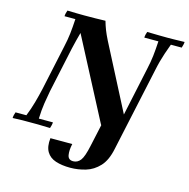

<svg xmlns="http://www.w3.org/2000/svg" viewBox="-136 -824 1127 1146"><g transform="rotate(15 427.0 -251.0)"><path d="M759 -700Q776 -700 802.5 -700.5Q829 -701 864 -702Q864 -695 861.5 -684Q859 -673 856 -665H789Q776 -630 767 -603Q758 -576 751 -550Q744 -524 737 -490L627 20Q612 95 576 133.5Q540 172 493 186Q446 200 398 200Q346 200 308 187.5Q270 175 251.5 144Q233 113 239 60H374Q365 101 370 129.5Q375 158 405 158Q432 158 450 135Q468 112 483 40L512 -93Q509 -98 506 -103.5Q503 -109 500 -115L250 -593Q243 -568 237 -544Q231 -520 224 -490L164 -210Q157 -173 150.5 -132Q144 -91 142 -35H229Q229 -28 226.5 -17Q224 -6 221 2Q179 0 146.5 0Q114 0 95 0Q77 0 51 0Q25 0 -10 2Q-10 -6 -7.5 -17Q-5 -28 -2 -35H65Q83 -80 95.5 -125Q108 -170 117 -210L177 -490Q187 -534 191.5 -573.5Q196 -613 199 -665H132Q132 -673 134.5 -684Q137 -695 140 -702Q174 -701 200 -700.5Q226 -700 244 -700Q277 -700 314 -700.5Q351 -701 375 -702Q383 -674 392.5 -649.5Q402 -625 419 -591L626 -190L690 -490Q700 -534 704.5 -573.5Q709 -613 712 -665H625Q625 -673 627.5 -684Q630 -695 633 -702Q674 -701 707 -700.5Q740 -700 759 -700Z"/></g></svg>

Font: Poltawski Nowy
Style: Bold Italic
Weight: 700
Italic angle: -12°
Designer: Adam Pótawski, Mateusz Machalski, Borys Kosmynka, Ania Wieluska
Foundry: Capitalics.wtf
Version: Version 1.001;gftools[0.9.25]